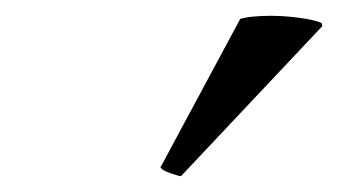

<svg xmlns="http://www.w3.org/2000/svg" viewBox="-20 -766 428 243"><path d="M387 -737 388 -733 209 -543Q207 -543 196.5 -546.5Q186 -550 183 -554L284 -742Q290 -744 300.5 -745Q311 -746 322 -746Q340 -746 358.5 -743.5Q377 -741 387 -737Z"/></svg>

Font: Tiro Gurmukhi
Style: Italic
Weight: 400
Italic angle: -11°
Designer: Gurmukhi: John Hudson & Fiona Ross, assisted by Paul Hanslow. Latin: John Hudson with Paul Hanslow, assisted by Kaja Soj
Foundry: Tiro Typeworks Ltd.
Version: Version 1.52